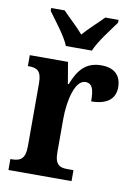

<svg xmlns="http://www.w3.org/2000/svg" viewBox="-86 -823 632 881"><g transform="rotate(10 230.0 -383.0)"><path d="M177 -606H298C316 -651 367 -715 394 -753V-766H332C308 -740 263 -701 237 -670C211 -701 167 -740 143 -766H80V-753C107 -715 159 -651 177 -606ZM16 0H310V-51H282C248 -51 223 -59 223 -118V-275C223 -360 246 -459 294 -459C327 -459 335 -431 335 -376C405 -376 446 -404 446 -461C446 -512 418 -547 353 -547C283 -547 247 -507 220 -436H216L199 -536H21V-485H24C62 -485 85 -476 85 -417V-123C85 -60 59 -51 20 -51H16Z"/></g></svg>

Font: Noto Serif Condensed
Style: Bold
Weight: 700
Width: 3
Designer: Monotype Design Team
Foundry: Monotype Imaging Inc.
Version: Version 2.015